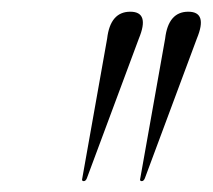

<svg xmlns="http://www.w3.org/2000/svg" viewBox="-20 -798 372 336"><path d="M126.5 -481Q122.5 -481 124 -486L167.5 -730.5Q173 -777.5 208 -777.5Q242.5 -777.5 223 -730.5L132 -486Q130 -481 126.5 -481ZM228 -481Q224 -481 225.5 -486L269 -730.5Q274.5 -777.5 309.5 -777.5Q344 -777.5 324.5 -730.5L233.5 -486Q231.5 -481 228 -481Z"/></svg>

Font: Fraunces 144pt Light
Style: Italic
Weight: 300
Italic angle: -16°
Version: Version 1.000;[0bf87f6ff]